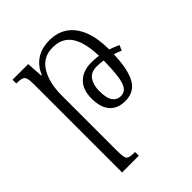

<svg xmlns="http://www.w3.org/2000/svg" viewBox="-213 -627 1016 1016"><g transform="rotate(-45 295.0 -118.5)"><path d="M107 265V-393Q107 -425 102.5 -440Q98 -455 84.5 -459.5Q71 -464 44 -464V-492H161L167 -400H171Q191 -449 231 -475.5Q271 -502 330 -502Q390 -502 432.5 -471.5Q475 -441 497 -383.5Q519 -326 519 -244Q519 -152 504.5 -96Q490 -40 461 -15Q432 10 386 10Q330 10 299.5 -24.5Q269 -59 269 -127Q269 -192 305 -227Q341 -262 402 -262Q447 -262 490.5 -251.5Q534 -241 574 -221L561 -192Q527 -208 485.5 -217.5Q444 -227 410 -227Q364 -227 345 -198Q326 -169 326 -125Q326 -71 343 -48Q360 -25 389 -25Q413 -25 428 -43.5Q443 -62 450 -110Q457 -158 457 -244Q457 -351 423 -407Q389 -463 315 -463Q242 -463 205.5 -403.5Q169 -344 169 -246V164Q169 197 172.5 212.5Q176 228 189.5 232.5Q203 237 232 237V265Z"/></g></svg>

Font: Noto Serif Armenian Light
Style: Regular
Weight: 300
Version: Version 2.007